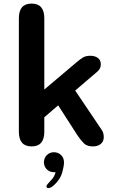

<svg xmlns="http://www.w3.org/2000/svg" viewBox="-20 -786 659 1038"><path d="M151 5.5Q82 5.5 82 -73.5V-687.5Q82 -766.5 151 -766.5Q219.5 -766.5 219.5 -687.5V-302L390.5 -446.5Q412.5 -465.5 428.2 -475Q444 -484.5 468.5 -484.5Q493 -484.5 509 -472.8Q525 -461 525 -439Q525 -427 521 -417.8Q517 -408.5 506.5 -399L386.5 -296.5L527 -88Q536 -76 538.5 -65.2Q541 -54.5 541 -44.5Q541 -20.5 524.2 -7.5Q507.5 5.5 483 5.5Q451 5.5 434.8 -10Q418.5 -25.5 400 -52.5L294.5 -216.5L219.5 -152V-73.5Q219.5 5.5 151 5.5ZM271.5 37Q293.5 37 309.8 52Q326 67 326 92Q326 112.5 316 147.8Q306 183 274 213Q264.5 222.5 256 226.8Q247.5 231 241.5 231Q236.5 231 233.8 227.8Q231 224.5 231 222Q231 217 237.2 209.2Q243.5 201.5 254 190.5Q264.5 180.5 271 168.8Q277.5 157 280.5 145Q278.5 145 276 145Q273.5 145 271.5 145Q248.5 145 233 129.5Q217.5 114 217.5 91Q217.5 68.5 233 52.8Q248.5 37 271.5 37Z"/></svg>

Font: Sono ExtraLight Monospace SemiBold
Style: Regular
Weight: 600
Version: Version 2.112